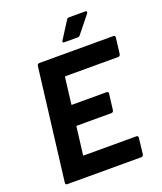

<svg xmlns="http://www.w3.org/2000/svg" viewBox="-159 -988 918 1089"><g transform="rotate(-20 300.0 -443.0)"><path d="M575 -579H257Q252 -579 252 -574L233 -419Q231 -414 237 -414H445Q450 -414 453 -410.5Q456 -407 455 -402L443 -305Q442 -300 438.5 -296.5Q435 -293 430 -293H222Q217 -293 217 -288L197 -126Q195 -121 201 -121H518Q523 -121 526 -117.5Q529 -114 528 -109L517 -12Q516 -7 512 -3.5Q508 0 503 0H56Q51 0 48 -3.5Q45 -7 46 -12L129 -688Q130 -693 133.5 -696.5Q137 -700 142 -700H589Q600 -700 600 -688L588 -591Q587 -586 583.5 -582.5Q580 -579 575 -579ZM390 -886H487Q496 -886 496 -879Q496 -876 493 -871L412 -770Q406 -762 397 -762H316Q307 -762 307 -768Q307 -772 310 -776L375 -878Q379 -886 390 -886Z"/></g></svg>

Font: Barlow
Style: Bold Italic
Weight: 700
Italic angle: -7°
Designer: Jeremy Tribby
Foundry: Tribby Type
Version: Version 1.422